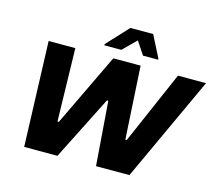

<svg xmlns="http://www.w3.org/2000/svg" viewBox="-122 -1059 1385 1216"><g transform="rotate(15 570.5 -451.0)"><path d="M133 0 109 -688H284L295 -210H304L533 -688H712L740 -210H749L957 -688H1141L823 0H604L572 -420H563L351 0ZM456 -753 457 -761 588 -902H737L809 -761V-753H710L654 -838L568 -753Z"/></g></svg>

Font: Saira SemiExpanded
Style: Bold Italic
Weight: 700
Width: 6
Italic angle: -12°
Designer: Hector Gatti with collaboration of the Omnibus-Type team
Foundry: Omnibus-Type
Version: Version 1.101